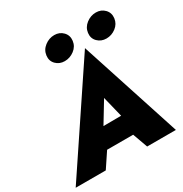

<svg xmlns="http://www.w3.org/2000/svg" viewBox="-240 -1080 1182 1238"><g transform="rotate(-30 351.0 -461.0)"><path d="M229 -833Q224 -794 249.5 -768Q275 -742 314 -742Q353 -742 385.5 -766.5Q418 -791 423 -830Q428 -869 402.5 -895.5Q377 -922 338 -922Q299 -922 266.5 -897Q234 -872 229 -833ZM534 -825Q529 -786 555 -760Q581 -734 620 -734Q659 -734 691 -758.5Q723 -783 728 -822Q733 -861 707.5 -887.5Q682 -914 643 -914Q604 -914 571.5 -889Q539 -864 534 -825ZM264 -111H458L498 0H712L468 -750L-34 0H190ZM320 -255 414 -410 452 -256Z"/></g></svg>

Font: Jost* 800 Heavy Italic
Style: Italic
Weight: 800
Italic angle: -10°
Version: Version 3.200; ttfautohint (v0.97) -l 8 -r 50 -G 200 -x 14 -